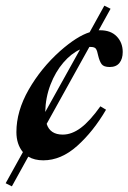

<svg xmlns="http://www.w3.org/2000/svg" viewBox="-49 -559 454 679"><path d="M385 -375Q385 -351 373.5 -336.5Q362 -322 339 -322Q318 -322 310.5 -332Q303 -342 298 -363Q295 -379 290.5 -386Q286 -393 272 -393H267L116 -121Q128 -83 173 -83Q205 -83 237 -107Q269 -131 306 -183L326 -171Q281 -94 224 -43Q167 8 104 8Q73 8 51 -5L-7 100L-29 89L32 -21Q9 -49 9 -92Q9 -166 52.5 -242Q96 -318 163 -378Q223 -431 268 -445L320 -539L342 -528L300 -452H305Q343 -452 364 -430Q385 -408 385 -375ZM234 -384Q203 -370 175 -337.5Q147 -305 129.5 -259.5Q112 -214 111 -163Z"/></svg>

Font: Ibarra Real Nova
Style: Bold Italic
Weight: 700
Italic angle: -22°
Designer: Jose Maria Ribagorda & Octavio Pardo
Foundry: Octavio Pardo
Version: Version 1.014